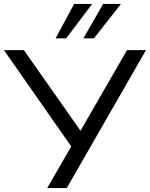

<svg xmlns="http://www.w3.org/2000/svg" viewBox="-22 -961 766 981"><path d="M219 0 352 -230 353 -197 -2 -705H100L397 -282H383L627 -705H724L319 0ZM262 -765 357 -941H449L316 -765ZM404 -765 505 -941H596L458 -765Z"/></svg>

Font: Nunito Sans 10pt SemiExpanded
Style: Regular
Weight: 400
Width: 6
Designer: Vernon Adams
Foundry: Vernon Adams
Version: Version 3.101;gftools[0.9.27]